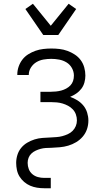

<svg xmlns="http://www.w3.org/2000/svg" viewBox="-20 -786 540 1021"><path d="M210 -600 115 -738 155 -766 250 -649 345 -766 385 -738 290 -600ZM215 215Q196 215 177 212Q158 209 140.5 201.5Q123 194 108.5 181.5Q94 169 84 153Q74 137 70 118Q66 99 66 80Q66 59 72.5 38Q79 17 92.5 0.5Q106 -16 124.5 -27Q143 -38 163.5 -44.5Q184 -51 205.5 -52.5Q227 -54 248 -55H249Q264 -56 280 -57Q296 -58 311 -62Q326 -66 340.5 -72.5Q355 -79 366 -90Q377 -101 383 -115.5Q389 -130 389 -146Q389 -162 383.5 -177.5Q378 -193 367 -204.5Q356 -216 342 -223.5Q328 -231 313 -235.5Q298 -240 282 -241.5Q266 -243 250 -243H195V-298H250Q264 -298 278 -299.5Q292 -301 305.5 -304.5Q319 -308 332 -315Q345 -322 354.5 -332Q364 -342 368.5 -355.5Q373 -369 373 -384Q373 -405 362.5 -424Q352 -443 334 -454Q316 -465 295 -469Q274 -473 253 -473Q232 -473 211.5 -469.5Q191 -466 173.5 -455.5Q156 -445 144.5 -427Q133 -409 133 -388V-387H72V-390Q72 -411 79 -431.5Q86 -452 99 -469Q112 -486 130.5 -497.5Q149 -509 169 -516Q189 -523 210.5 -525.5Q232 -528 253 -528Q275 -528 296.5 -525.5Q318 -523 338.5 -515.5Q359 -508 377.5 -496Q396 -484 409 -466.5Q422 -449 428 -427.5Q434 -406 434 -384Q434 -366 429 -347.5Q424 -329 412.5 -314Q401 -299 385.5 -288.5Q370 -278 353 -271Q373 -264 391.5 -252.5Q410 -241 423.5 -224.5Q437 -208 443.5 -187Q450 -166 450 -145Q450 -121 442.5 -99Q435 -77 420 -59.5Q405 -42 385 -30Q365 -18 343 -11.5Q321 -5 298 -3Q275 -1 252 0H251Q237 0 223 1Q209 2 196 5.5Q183 9 170 15Q157 21 147 30.5Q137 40 132 53Q127 66 127 80Q127 97 133 113Q139 129 152 140Q165 151 181.5 155.5Q198 160 215 160H250V215Z"/></svg>

Font: Iosevka SS18 Light
Style: Regular
Weight: 300
Monospace: yes
Designer: Belleve Invis
Foundry: Belleve Invis
Version: Version 25.1.1; ttfautohint (v1.8.4)